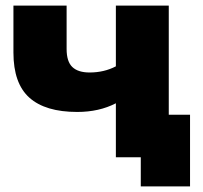

<svg xmlns="http://www.w3.org/2000/svg" viewBox="-20 -562 725 686"><path d="M583 -542V0H394V-193Q334 -162 256 -162Q142 -162 85 -213Q28 -264 28 -374V-542H218V-387Q218 -342 238.5 -322.5Q259 -303 300 -303Q352 -303 394 -325V-542ZM659 -152V104H483V0H394V-152Z"/></svg>

Font: Montserrat Alternates ExtraBold
Style: Regular
Weight: 800
Designer: Julieta Ulanovsky
Foundry: Julieta Ulanovsky
Version: Version 7.200